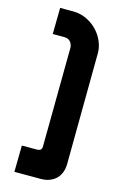

<svg xmlns="http://www.w3.org/2000/svg" viewBox="-131 -922 615 977"><g transform="rotate(15 177.0 -433.0)"><path d="M57 -728 59 -866H128Q186 -866 236 -827Q285 -787 300 -728Q304 -713 304 -693L299 -104Q297 -57 269 -29Q237 0 191 0H50L52 -139H130Q159 -139 157 -165L162 -684Q162 -689 161 -693Q152 -728 117 -728Z"/></g></svg>

Font: Covid19
Style: Regular
Weight: 400
Designer: Peter Wiegel
Foundry: (c) CAT - Ing. Peter Wiegel.  for Rudolf Maass + Partner GmbH
Version: Version 001.000